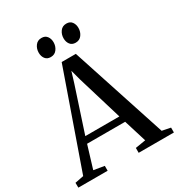

<svg xmlns="http://www.w3.org/2000/svg" viewBox="-233 -1086 1139 1227"><g transform="rotate(-30 337.0 -473.0)"><path d="M47.5 -48.5 293 -748.5H397.5L626.5 -48.5L689 -36V0H429V-36L505 -48.5L453.5 -215H172.5L122 -49L200 -36V0H-16L-16.5 -36ZM438.5 -263 338.5 -594.5 318.5 -669 295.5 -593.5 187 -263ZM249 -810.5Q223 -810.5 209.2 -828.5Q195.5 -846.5 195.5 -873Q195.5 -902 211.8 -924.2Q228 -946.5 257 -946.5H258Q284.5 -946.5 298 -928.2Q311.5 -910 311.5 -884Q311.5 -855.5 295.2 -833Q279 -810.5 250 -810.5ZM432.5 -810.5Q406.5 -810.5 392.8 -828.5Q379 -846.5 379 -873Q379 -902 395.2 -924.2Q411.5 -946.5 440.5 -946.5H441.5Q468 -946.5 481.5 -928.2Q495 -910 495 -884Q495 -855.5 478.8 -833Q462.5 -810.5 433.5 -810.5Z"/></g></svg>

Font: Merriweather 72pt
Style: Regular
Weight: 400
Version: Version 2.100